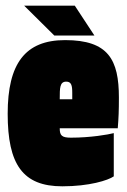

<svg xmlns="http://www.w3.org/2000/svg" viewBox="-20 -645 445 675"><path d="M65 -625 171 -520H312L243 -625ZM380 -25V-177C361 -172 299 -161 229 -161C197 -161 190 -169 190 -194H394C397 -231 398 -255 398 -302C398 -435 361 -504 209 -504C68 -504 7 -421 7 -245C7 -67 60 10 199 10C294 10 360 -11 380 -25ZM213 -358C231 -358 234 -344 234 -319V-296H190C190 -336 190 -358 213 -358Z"/></svg>

Font: Blinker Headline
Style: Regular
Weight: 900
Width: 4
Designer: Juergen Huber
Foundry: supertype
Version: Version 1.015;PS 1.15;hotconv 1.0.88;makeotf.lib2.5.647800